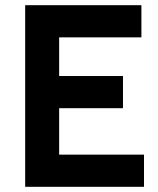

<svg xmlns="http://www.w3.org/2000/svg" viewBox="-20 -720 608 740"><path d="M535 0H77V-700H525V-576H208V-427H454V-303H208V-124H535Z"/></svg>

Font: Cabin
Style: Bold
Weight: 700
Designer: Pablo Impallari
Foundry: Pablo Impallari. www.impallari.com Igino Marini. www.ikern.com
Version: Version 1.005